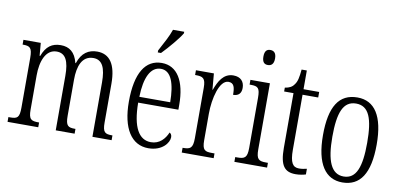

<svg xmlns="http://www.w3.org/2000/svg" viewBox="-72 -994 2570 1232"><g transform="rotate(10 1213.0 -378.0)"><path d="M24 0H224V-31H222C173 -31 156 -38 156 -103V-326C156 -417 185 -499 257 -499C315 -499 338 -451 338 -355V0H461V-31H458C413 -31 397 -39 397 -105V-341C397 -426 421 -499 496 -499C555 -499 577 -447 577 -355V0H702V-31H700C654 -31 638 -39 638 -103V-356C638 -485 593 -544 513 -544C457 -544 413 -517 390 -447H387C370 -516 331 -544 276 -544C219 -544 181 -518 157 -453H153L146 -536H33V-505H35C81 -505 96 -496 96 -429V-106C96 -39 82 -31 34 -31H24Z M896 -619V-606H917C961 -651 1020 -721 1040 -756V-766H967C952 -721 925 -674 896 -619ZM942 10C1032 10 1075 -48 1075 -85C1075 -100 1068 -109 1060 -113C1042 -70 1008 -31 952 -31C874 -31 829 -106 828 -267H1090V-298C1090 -454 1034 -544 934 -544C828 -544 768 -451 768 -263C768 -89 832 10 942 10ZM1030 -305H829C832 -430 867 -506 935 -506C1003 -506 1029 -424 1030 -305Z M1159 0H1367V-31H1351C1304 -31 1287 -38 1287 -103V-275C1287 -375 1317 -499 1376 -499C1413 -499 1419 -469 1419 -422C1457 -422 1472 -444 1472 -476C1472 -516 1449 -545 1400 -545C1335 -545 1306 -488 1285 -431H1283L1274 -536H1157V-505H1160C1208 -505 1226 -497 1226 -433V-105C1226 -39 1208 -31 1161 -31H1159Z M1605 -649C1627 -649 1644 -661 1644 -698C1644 -735 1627 -747 1605 -747C1583 -747 1568 -735 1568 -698C1568 -661 1583 -649 1605 -649ZM1502 0H1715V-31H1704C1655 -31 1639 -40 1639 -106V-536H1512V-505H1520C1567 -505 1580 -495 1580 -430V-104C1580 -40 1563 -31 1515 -31H1502Z M1902 10C1928 10 1952 5 1968 0V-37C1950 -33 1937 -30 1917 -30C1877 -30 1858 -57 1858 -142V-500H1960V-536H1858V-658H1824C1819 -606 1814 -578 1797 -557C1785 -539 1766 -529 1738 -525V-500H1799V-143C1799 -28 1830 10 1902 10Z M2206 10C2321 10 2382 -77 2382 -268C2382 -453 2321 -544 2209 -544C2089 -544 2032 -454 2032 -268C2032 -79 2097 10 2206 10ZM2208 -29C2127 -29 2093 -111 2093 -268C2093 -425 2123 -504 2207 -504C2291 -504 2320 -425 2320 -268C2320 -112 2291 -29 2208 -29Z"/></g></svg>

Font: Noto Serif Devanagari ExtraCondensed Light
Style: Regular
Weight: 300
Width: 2
Designer: Universal Thirst, Indian Type Foundry and the Monotype Design Team
Foundry: Monotype Imaging Inc.
Version: Version 2.004